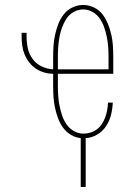

<svg xmlns="http://www.w3.org/2000/svg" viewBox="-20 -548 540 773"><path d="M305 205V8Q284 6 265 -5.5Q246 -17 233.5 -34.5Q221 -52 213.5 -72.5Q206 -93 201.5 -114Q197 -135 195.5 -156.5Q194 -178 194 -200V-251Q175 -251 157 -256.5Q139 -262 124 -272Q109 -282 97.5 -297Q86 -312 79 -329Q72 -346 69.5 -364.5Q67 -383 67 -401V-416H87V-401Q87 -377 92 -353.5Q97 -330 111.5 -310.5Q126 -291 148 -280.5Q170 -270 194 -269V-320Q194 -342 195.5 -364.5Q197 -387 202 -409Q207 -431 215 -452Q223 -473 237 -490.5Q251 -508 271.5 -518Q292 -528 315 -528Q337 -528 358 -518Q379 -508 392.5 -490.5Q406 -473 414.5 -452Q423 -431 428 -409Q433 -387 434.5 -364.5Q436 -342 436 -320V-251H213V-200Q213 -180 214.5 -160Q216 -140 220 -120.5Q224 -101 230.5 -82Q237 -63 248.5 -46.5Q260 -30 278 -20Q296 -10 316 -10Q331 -10 345 -14.5Q359 -19 371 -28Q383 -37 391 -50Q399 -63 404 -76.5Q409 -90 411.5 -105Q414 -120 415 -135H434Q433 -110 427 -85.5Q421 -61 407 -40Q393 -19 371 -6Q349 7 325 8V205ZM213 -269H417V-320Q417 -340 415.5 -360Q414 -380 410 -399.5Q406 -419 399.5 -438Q393 -457 381.5 -473.5Q370 -490 352.5 -500Q335 -510 315 -510Q295 -510 277 -500Q259 -490 248 -473.5Q237 -457 230 -438Q223 -419 219.5 -399.5Q216 -380 214.5 -360Q213 -340 213 -320Z"/></svg>

Font: Iosevka SS04 Thin
Style: Regular
Weight: 100
Monospace: yes
Designer: Belleve Invis
Foundry: Belleve Invis
Version: Version 19.0.0; ttfautohint (v1.8.4)